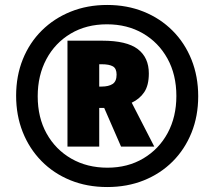

<svg xmlns="http://www.w3.org/2000/svg" viewBox="-20 -744 864 774"><path d="M412 10Q331 10 263.5 -17.5Q196 -45 147 -95Q98 -145 71.5 -212Q45 -279 45 -358Q45 -438 72 -505Q99 -572 148.5 -621Q198 -670 265 -697Q332 -724 412 -724Q492 -724 559 -697Q626 -670 675.5 -620.5Q725 -571 752 -503.5Q779 -436 779 -356Q779 -276 752 -209Q725 -142 676 -93Q627 -44 560 -17Q493 10 412 10ZM413 -68Q495 -68 558 -105.5Q621 -143 656 -208Q691 -273 691 -357Q691 -443 655 -508Q619 -573 556 -609.5Q493 -646 411 -646Q328 -646 265 -608.5Q202 -571 167 -505.5Q132 -440 132 -356Q132 -270 168 -205.5Q204 -141 267.5 -104.5Q331 -68 413 -68ZM252 -153V-580H392Q491 -580 535.5 -546Q580 -512 580 -448Q580 -400 561.5 -372.5Q543 -345 511 -330L602 -153H468L400 -309H380V-153ZM389 -395Q418 -395 434 -405.5Q450 -416 450 -443Q450 -468 435 -476.5Q420 -485 390 -485H380V-395Z"/></svg>

Font: Noto Sans Tamil SemiCondensed Black
Style: Regular
Weight: 900
Width: 4
Designer: Jelle Bosma - Monotype Design Team
Foundry: Monotype Imaging Inc.
Version: Version 2.004; ttfautohint (v1.8.4.7-5d5b)